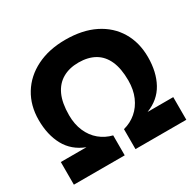

<svg xmlns="http://www.w3.org/2000/svg" viewBox="-154 -880 1068 1050"><g transform="rotate(-30 380.0 -355.0)"><path d="M25 0V-143H187Q109 -173 72 -240.5Q35 -308 35 -402Q35 -493 77.5 -562.5Q120 -632 198 -671Q276 -710 380 -710Q488 -710 565 -671.5Q642 -633 683.5 -563.5Q725 -494 725 -402Q725 -308 688 -240.5Q651 -173 573 -143H735V0H414V-126Q460 -138 494.5 -167.5Q529 -197 548.5 -242Q568 -287 568 -345Q568 -420 546 -469Q524 -518 482 -542Q440 -566 380 -566Q322 -566 279.5 -541.5Q237 -517 214.5 -468Q192 -419 192 -342Q192 -285 211.5 -240Q231 -195 266 -166Q301 -137 346 -126V0Z"/></g></svg>

Font: REM SemiBold
Style: Regular
Weight: 600
Designer: Octavio Pardo
Foundry: Ashler Design
Version: Version 1.005;gftools[0.9.28]